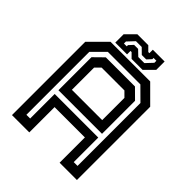

<svg xmlns="http://www.w3.org/2000/svg" viewBox="-231 -973 1106 1106"><g transform="rotate(45 322.0 -420.0)"><path d="M57.5 0V-597L160.5 -700H483.5L586.5 -597V0H445.5V-206H198.5V0ZM115 -60H145.5V-260H500.5V-60H531.5V-572.5L455.5 -648H190.5L115 -572.5ZM198.5 -347H445.5V-528L415 -558.5H229L198.5 -528ZM145.5 -290.5V-559.5L204.5 -617.5H442L500.5 -559.5V-290.5ZM183 -716V-784L239 -840H328L356 -812H365V-840H461V-772L405 -716H316L288 -744H279V-716ZM222 -747.5H245V-757.5L269 -783.5H301.5L335.5 -751H385L424.5 -793V-809.5H401.5V-799.5L377.5 -773.5H341.5L308.5 -806H261.5L222 -764Z"/></g></svg>

Font: Tourney Thin SemiBold
Style: Regular
Weight: 600
Version: Version 1.015